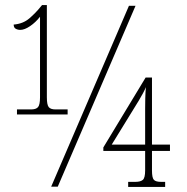

<svg xmlns="http://www.w3.org/2000/svg" viewBox="-20 -737 738 758"><path d="M47 -285V-305H103Q122 -305 130 -314Q138 -323 138 -353V-671Q121 -649 99 -634Q77 -619 60 -619Q50 -619 42 -623.5Q34 -628 34 -640Q71 -643 96 -664.5Q121 -686 141 -711L146 -717H165V-353Q165 -323 172.5 -314Q180 -305 199 -305H247V-285ZM182 0 489 -714H515L208 0ZM486 1V-19H514Q535 -19 544 -27Q553 -35 553 -64V-141H388V-155L555 -431H580V-166H651V-141H580V-64Q580 -35 587.5 -27Q595 -19 616 -19H632V1ZM421 -166H553V-308Q553 -324 553.5 -348.5Q554 -373 556 -393Q553 -385 544.5 -369Q536 -353 528 -340Z"/></svg>

Font: Noto Serif Condensed Thin
Style: Regular
Weight: 100
Width: 3
Designer: Monotype Design Team
Foundry: Monotype Imaging Inc.
Version: Version 2.013; ttfautohint (v1.8.4.7-5d5b)